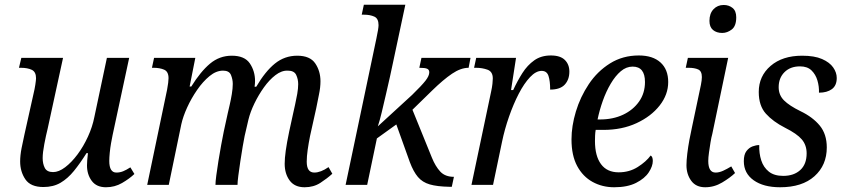

<svg xmlns="http://www.w3.org/2000/svg" viewBox="-20 -780 3568 810"><path d="M427 10Q387 10 367 -17Q347 -44 347 -82Q347 -100 351 -134H345Q318 -91 292 -59Q266 -27 235.5 -9Q205 9 163 9Q109 9 87 -23.5Q65 -56 65 -99Q65 -124 71 -155Q77 -186 83 -212L122 -387Q126 -403 129 -422.5Q132 -442 132 -450Q132 -477 114 -485.5Q96 -494 68 -494H60L70 -536H246L181 -237Q174 -209 167 -172.5Q160 -136 160 -113Q160 -89 169 -71.5Q178 -54 204 -54Q228 -54 255 -74.5Q282 -95 307 -128.5Q332 -162 351 -203.5Q370 -245 378 -286L431 -536H525L455 -210Q452 -196 448.5 -176Q445 -156 443 -135.5Q441 -115 441 -101Q441 -52 471 -52Q486 -52 499.5 -57.5Q513 -63 530 -74L547 -46Q526 -26 495 -8Q464 10 427 10Z M1265 10Q1223 10 1202 -18.5Q1181 -47 1181 -89Q1181 -112 1185.5 -144.5Q1190 -177 1200 -225L1217 -303Q1220 -317 1225 -339Q1230 -361 1234 -384Q1238 -407 1238 -425Q1238 -446 1229.5 -464Q1221 -482 1194 -482Q1168 -483 1142 -463Q1116 -443 1093.5 -411.5Q1071 -380 1053.5 -344Q1036 -308 1028 -275L1012 -206Q1009 -192 1004 -162.5Q999 -133 994 -100Q989 -67 985.5 -39.5Q982 -12 982 0H889Q889 -13 892.5 -40Q896 -67 901.5 -101Q907 -135 913 -168Q919 -201 924 -225L941 -303Q944 -316 949 -337.5Q954 -359 958 -383Q962 -407 962 -426Q962 -445 954.5 -463.5Q947 -482 921 -482Q892 -482 864 -459Q836 -436 811.5 -400.5Q787 -365 769.5 -326.5Q752 -288 745 -256L692 0H601L685 -402Q688 -417 689.5 -430.5Q691 -444 691 -450Q691 -478 672.5 -486Q654 -494 628 -494H621L630 -536H804L780 -415H787Q826 -478 866 -511.5Q906 -545 958 -545Q1012 -545 1034 -512.5Q1056 -480 1056 -438Q1056 -428 1054 -414H1061Q1099 -479 1140 -512Q1181 -545 1234 -545Q1288 -545 1310 -512.5Q1332 -480 1332 -437Q1332 -411 1325.5 -380.5Q1319 -350 1314 -323L1288 -206Q1282 -176 1278 -148Q1274 -120 1274 -98Q1274 -52 1306 -52Q1333 -52 1366 -75L1382 -47Q1360 -27 1331.5 -8.5Q1303 10 1265 10Z M1875 8Q1824 7 1793 -2Q1762 -11 1743 -33.5Q1724 -56 1709 -96L1652 -255L1570 -196L1529 0H1438L1568 -618Q1577 -660 1577 -674Q1577 -702 1559 -710Q1541 -718 1516 -718H1506L1515 -760H1690L1638 -516Q1633 -491 1625 -455.5Q1617 -420 1608 -381Q1599 -342 1590.5 -306.5Q1582 -271 1574 -247L1719 -380Q1759 -419 1775 -439.5Q1791 -460 1791 -475Q1791 -486 1782 -490Q1773 -494 1749 -494L1758 -536H1965L1957 -494Q1924 -494 1887 -469Q1850 -444 1803 -398L1720 -317L1802 -115Q1817 -78 1837.5 -56Q1858 -34 1895 -34L1886 8Z M2052 -394Q2056 -412 2057.5 -426.5Q2059 -441 2059 -449Q2059 -478 2036.5 -486Q2014 -494 1989 -494H1980L1989 -536H2157L2136 -400H2145Q2163 -439 2184 -472Q2205 -505 2234 -525.5Q2263 -546 2304 -546Q2344 -546 2363 -527Q2382 -508 2382 -478Q2382 -444 2362.5 -423Q2343 -402 2301 -402Q2301 -438 2294 -459.5Q2287 -481 2265 -481Q2241 -481 2216 -454.5Q2191 -428 2168.5 -384.5Q2146 -341 2127.5 -288Q2109 -235 2098 -182L2060 0H1969Z M2571 10Q2521 10 2480 -12.5Q2439 -35 2415 -79.5Q2391 -124 2391 -192Q2391 -248 2409.5 -309.5Q2428 -371 2464 -425Q2500 -479 2553.5 -512.5Q2607 -546 2675 -546Q2734 -546 2766.5 -516.5Q2799 -487 2799 -434Q2799 -381 2763 -335Q2727 -289 2665.5 -260.5Q2604 -232 2526 -232H2493Q2491 -220 2490.5 -207.5Q2490 -195 2490 -185Q2490 -122 2515.5 -87.5Q2541 -53 2590 -53Q2635 -53 2670.5 -75.5Q2706 -98 2725 -124Q2734 -119 2734 -101Q2734 -79 2717 -53Q2700 -27 2663.5 -8.5Q2627 10 2571 10ZM2511 -276Q2566 -276 2608.5 -296Q2651 -316 2676 -351.5Q2701 -387 2701 -434Q2701 -499 2649 -499Q2622 -499 2599 -479.5Q2576 -460 2556.5 -427Q2537 -394 2523 -354.5Q2509 -315 2501 -276Z M3027 -641Q3003 -641 2988 -653.5Q2973 -666 2973 -692Q2973 -723 2990 -741Q3007 -759 3033 -759Q3055 -759 3070.5 -746.5Q3086 -734 3086 -707Q3086 -670 3067 -655.5Q3048 -641 3027 -641ZM2955 10Q2916 10 2896 -17.5Q2876 -45 2876 -83Q2876 -103 2879.5 -132Q2883 -161 2888.5 -190.5Q2894 -220 2899 -242L2937 -422Q2941 -442 2941 -455Q2941 -480 2925.5 -487Q2910 -494 2885 -494H2873L2882 -536H3052L2985 -215Q2981 -201 2977.5 -179.5Q2974 -158 2971 -136.5Q2968 -115 2968 -101Q2968 -52 2999 -52Q3014 -52 3030.5 -59.5Q3047 -67 3065 -78L3081 -50Q3060 -30 3026.5 -10Q2993 10 2955 10Z M3271 10Q3201 10 3159.5 -19.5Q3118 -49 3118 -100Q3118 -128 3129 -142.5Q3140 -157 3155 -162.5Q3170 -168 3183 -168Q3182 -133 3191.5 -103.5Q3201 -74 3223.5 -56Q3246 -38 3284 -38Q3329 -38 3356 -62.5Q3383 -87 3383 -133Q3383 -168 3362.5 -192Q3342 -216 3292 -241Q3241 -267 3211 -300.5Q3181 -334 3181 -392Q3181 -459 3231 -502Q3281 -545 3364 -545Q3416 -545 3448 -531Q3480 -517 3495 -495.5Q3510 -474 3510 -451Q3510 -419 3489.5 -404Q3469 -389 3435 -389Q3436 -415 3428.5 -440.5Q3421 -466 3403.5 -483Q3386 -500 3355 -500Q3314 -500 3289.5 -475.5Q3265 -451 3265 -412Q3265 -379 3287.5 -356.5Q3310 -334 3357 -311Q3409 -286 3438.5 -250Q3468 -214 3468 -158Q3468 -83 3416 -36.5Q3364 10 3271 10Z"/></svg>

Font: Noto Serif SemiCondensed
Style: Italic
Weight: 400
Width: 4
Italic angle: -12°
Designer: Monotype Design Team
Foundry: Monotype Imaging Inc.
Version: Version 2.013